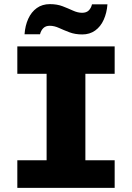

<svg xmlns="http://www.w3.org/2000/svg" viewBox="-20 -911 640 931"><path d="M64 0V-134H206V-553H64V-686H536V-553H394V-134H536V0ZM99 -745Q102 -787 117 -820Q132 -853 158.5 -872Q185 -891 222 -891Q257 -891 284 -880.5Q311 -870 334 -859.5Q357 -849 378 -849Q399 -849 410.5 -860.5Q422 -872 426 -890H501Q498 -849 483 -815.5Q468 -782 441.5 -763Q415 -744 379 -744Q344 -744 316.5 -754.5Q289 -765 266 -775.5Q243 -786 221 -786Q202 -786 190.5 -775Q179 -764 174 -745Z"/></svg>

Font: Chivo Mono ExtraBold
Style: Regular
Weight: 800
Monospace: yes
Designer: Hector Gatti
Foundry: Omnibus-Type
Version: Version 1.008